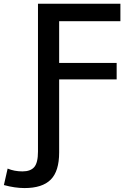

<svg xmlns="http://www.w3.org/2000/svg" viewBox="-116 -750 714 1001"><path d="M-95.7 214.8 -76.2 128.9Q-41 143.6 1 143.6Q43 143.6 62.5 121.1Q82 98.6 82 40V-730.5H511.7V-639.6H192.4V-421.9H492.2V-335.9H192.4V44.9Q192.4 142.6 148.4 186.5Q104.5 230.5 11.7 230.5Q-38.1 230.5 -95.7 214.8Z"/></svg>

Font: GenEi M Gothic v2 Medium
Style: Regular
Weight: 500
Version: Version 2.0